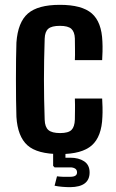

<svg xmlns="http://www.w3.org/2000/svg" viewBox="-20 -629 481 795"><path d="M48 -145Q47 -175 46.5 -216Q46 -257 46 -301Q46 -345 46.5 -385Q47 -425 48 -453Q54 -537 95.5 -573Q137 -609 228 -609Q319 -609 360 -573.5Q401 -538 404 -457Q405 -439 404.5 -415.5Q404 -392 403 -380H290Q291 -400 290.5 -426Q290 -452 290 -470Q289 -497 275.5 -509.5Q262 -522 228 -522Q194 -522 180 -510Q166 -498 165 -469Q162 -377 162 -299.5Q162 -222 165 -133Q166 -103 180.5 -90.5Q195 -78 229 -78Q263 -78 276 -91Q289 -104 290 -134Q290 -152 290.5 -172Q291 -192 290 -221H403Q404 -209 404.5 -185.5Q405 -162 404 -145Q401 -63 360 -27Q319 9 229 9Q134 9 93.5 -27.5Q53 -64 48 -145ZM271 146Q255 146 237.5 144.5Q220 143 206 140L216 101Q237 104 271 103Q299 103 299 85Q299 74 291 69Q283 64 271 64H206L200 58V-12H251V24H271Q306 24 328.5 39Q351 54 351 85Q351 145 271 146Z"/></svg>

Font: Big Shoulders Text
Style: Bold
Weight: 700
Designer: Patric King
Foundry: XO Type Co
Version: Version 1.000; ttfautohint (v1.8.2)